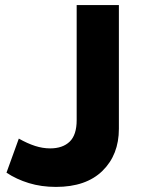

<svg xmlns="http://www.w3.org/2000/svg" viewBox="-20 -720 569 755"><path d="M200 15Q142.5 15 93.5 0Q44.5 -15 5.5 -41L54 -175Q87.5 -156 117.8 -146.2Q148 -136.5 177 -136.5Q226.5 -136.5 254 -163Q281.5 -189.5 281.5 -247.5V-700H447.5V-213.5Q447.5 -111.5 383 -48.2Q318.5 15 200 15Z"/></svg>

Font: Geologica
Style: Bold
Weight: 700
Designer: Sindre Bremnes, Frode Helland
Foundry: Monokrom Skriftforlag AS
Version: Version 1.010; ttfautohint (v1.8.4.7-5d5b);gftools[0.9.28]